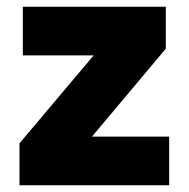

<svg xmlns="http://www.w3.org/2000/svg" viewBox="-20 -552 562 572"><path d="M38 0V-125L259 -387H48V-532H474V-407L254 -145H484V0Z"/></svg>

Font: Oxanium ExtraBold
Style: Regular
Weight: 800
Designer: Severin Meyer
Version: Version 2.000